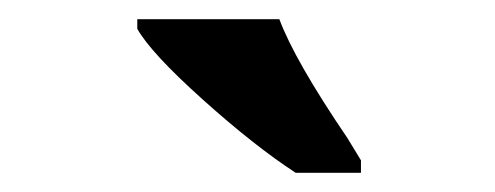

<svg xmlns="http://www.w3.org/2000/svg" viewBox="-20 -786 516 200"><path d="M123 -756V-766H271Q287 -723 342 -642L356 -619V-606H288Q245 -634 191 -682.5Q137 -731 123 -756Z"/></svg>

Font: Noto Serif CondExtraBold
Style: Regular
Weight: 800
Width: 3
Designer: Monotype Design Team
Foundry: Monotype Imaging Inc.
Version: Version 1.001